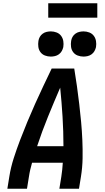

<svg xmlns="http://www.w3.org/2000/svg" viewBox="-20 -1154 640 1174"><path d="M25 0 37 -74Q46 -131 64 -187Q82 -243 103 -298Q124 -353 147 -408.5Q170 -464 194.5 -518.5Q219 -573 244.5 -627Q270 -681 296 -735H434Q443 -681 450.5 -627Q458 -573 464.5 -518Q471 -463 476 -408.5Q481 -354 483.5 -298Q486 -242 485 -186Q484 -130 475 -74L463 0H343L355 -74Q358 -95 360.5 -116.5Q363 -138 364 -159H176Q170 -138 165 -116.5Q160 -95 157 -74L145 0ZM207 -260H368Q368 -350 362.5 -439.5Q357 -529 348 -618Q310 -530 273.5 -440.5Q237 -351 207 -260ZM491 -808Q472 -808 455 -814.5Q438 -821 427.5 -835Q417 -849 414.5 -867Q412 -885 415 -904Q417 -917 423.5 -928.5Q430 -940 441 -948Q452 -956 465 -959Q478 -962 491 -962Q509 -962 526 -955.5Q543 -949 553.5 -935Q564 -921 567 -903Q570 -885 567 -866Q564 -853 557.5 -841.5Q551 -830 540 -822Q529 -814 516 -811Q503 -808 491 -808ZM291 -808Q272 -808 255 -814.5Q238 -821 227.5 -835Q217 -849 214.5 -867Q212 -885 215 -904Q217 -917 223.5 -928.5Q230 -940 241 -948Q252 -956 265 -959Q278 -962 291 -962Q309 -962 326 -955.5Q343 -949 353.5 -935Q364 -921 367 -903Q370 -885 367 -866Q364 -853 357.5 -841.5Q351 -830 340 -822Q329 -814 316 -811Q303 -808 291 -808ZM275 -1046V-1134H575V-1046Z"/></svg>

Font: Zed Sans Extended
Style: Bold Italic
Weight: 700
Width: 7
Italic angle: -9°
Designer: Belleve Invis
Foundry: Belleve Invis
Version: Version 1.0.0; ttfautohint (v1.8.4)